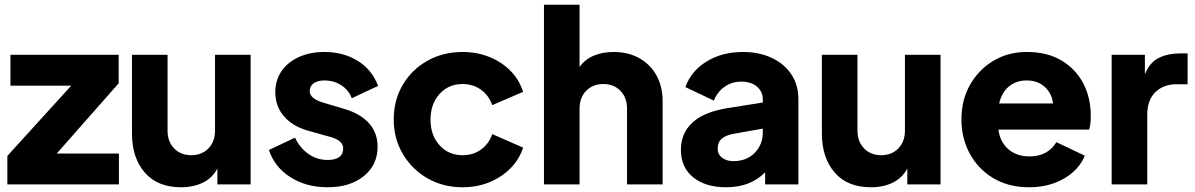

<svg xmlns="http://www.w3.org/2000/svg" viewBox="-20 -777 5035 809"><path d="M11 0H481V-130H219L480 -426V-546H24V-416H280L11 -120Z M743 12Q795 12 835 -7.5Q875 -27 896 -67V0H1036V-546H886V-227Q886 -180 858 -151.5Q830 -123 786 -123Q742 -123 714 -151.5Q686 -180 686 -227V-546H536V-215Q536 -113 589.5 -50.5Q643 12 743 12Z M1360 12Q1455 12 1513 -35Q1571 -82 1571 -158Q1571 -217 1535 -257.5Q1499 -298 1431 -318L1344 -344Q1285 -361 1285 -393Q1285 -414 1301.5 -426Q1318 -438 1347 -438Q1387 -438 1418.5 -417.5Q1450 -397 1462 -363L1573 -415Q1548 -483 1487.5 -520.5Q1427 -558 1347 -558Q1286 -558 1239 -536.5Q1192 -515 1166 -477Q1140 -439 1140 -388Q1140 -330 1176 -287.5Q1212 -245 1279 -226L1372 -200Q1426 -185 1426 -152Q1426 -103 1360 -103Q1316 -103 1280 -128Q1244 -153 1223 -197L1113 -145Q1137 -73 1203.5 -30.5Q1270 12 1360 12Z M1929 12Q1991 12 2043 -9.5Q2095 -31 2132 -69Q2169 -107 2184 -155L2054 -212Q2040 -171 2007 -147Q1974 -123 1929 -123Q1870 -123 1832 -165Q1794 -207 1794 -273Q1794 -339 1832 -381Q1870 -423 1929 -423Q1973 -423 2006.5 -399Q2040 -375 2054 -334L2184 -390Q2168 -441 2131 -478.5Q2094 -516 2042 -537Q1990 -558 1929 -558Q1847 -558 1781 -521Q1715 -484 1677 -419.5Q1639 -355 1639 -274Q1639 -193 1677.5 -128Q1716 -63 1781.5 -25.5Q1847 12 1929 12Z M2272 0H2422V-319Q2422 -366 2450 -394.5Q2478 -423 2522 -423Q2566 -423 2594 -394.5Q2622 -366 2622 -319V0H2772V-351Q2772 -413 2746 -459.5Q2720 -506 2673.5 -532Q2627 -558 2565 -558Q2519 -558 2482 -542.5Q2445 -527 2422 -495V-757H2272Z M3040 12Q3142 12 3204 -51V0H3344V-360Q3344 -419 3314.5 -463.5Q3285 -508 3232 -533Q3179 -558 3110 -558Q3023 -558 2957.5 -518Q2892 -478 2868 -410L2988 -353Q3002 -389 3032.5 -411Q3063 -433 3103 -433Q3145 -433 3169.5 -412Q3194 -391 3194 -360V-345L3043 -321Q2945 -305 2897 -260Q2849 -215 2849 -146Q2849 -72 2900.5 -30Q2952 12 3040 12ZM3004 -151Q3004 -178 3021 -192.5Q3038 -207 3070 -213L3194 -235V-218Q3194 -168 3160 -133Q3126 -98 3070 -98Q3042 -98 3023 -112Q3004 -126 3004 -151Z M3650 12Q3702 12 3742 -7.5Q3782 -27 3803 -67V0H3943V-546H3793V-227Q3793 -180 3765 -151.5Q3737 -123 3693 -123Q3649 -123 3621 -151.5Q3593 -180 3593 -227V-546H3443V-215Q3443 -113 3496.5 -50.5Q3550 12 3650 12Z M4316 12Q4400 12 4463 -24.5Q4526 -61 4551 -121L4431 -178Q4415 -150 4386.5 -134Q4358 -118 4318 -118Q4263 -118 4228 -149Q4193 -180 4187 -231H4569Q4573 -242 4574.5 -257.5Q4576 -273 4576 -289Q4576 -365 4544.5 -425.5Q4513 -486 4453 -522Q4393 -558 4306 -558Q4228 -558 4166 -521Q4104 -484 4067.5 -420Q4031 -356 4031 -274Q4031 -195 4066 -130Q4101 -65 4165 -26.5Q4229 12 4316 12ZM4306 -438Q4352 -438 4382 -411Q4412 -384 4417 -341H4190Q4201 -388 4231.5 -413Q4262 -438 4306 -438Z M4664 0H4814V-294Q4814 -355 4848 -388.5Q4882 -422 4937 -422H4984V-552H4952Q4902 -552 4863.5 -533.5Q4825 -515 4804 -464V-546H4664Z"/></svg>

Font: Plus Jakarta Sans ExtraBold
Style: Regular
Weight: 800
Designer: Gumpita Rahayu
Foundry: Tokotype
Version: Version 2.004; ttfautohint (v1.8.3)